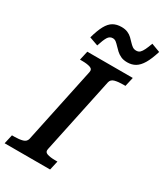

<svg xmlns="http://www.w3.org/2000/svg" viewBox="-252 -1036 975 1130"><g transform="rotate(30 235.5 -471.0)"><path d="M90 -96 199 -612Q204 -634 183.5 -641Q163 -648 129 -648H114L128 -710H437L423 -648H407Q375 -648 351.5 -642Q328 -636 323 -614L214 -98Q209 -76 229.5 -69Q250 -62 284 -62H299L285 0H-24L-10 -62H6Q39 -62 62 -68.5Q85 -75 90 -96ZM362 -773Q336 -773 318 -781.5Q300 -790 287 -802Q274 -814 263.5 -825.5Q253 -837 242.5 -845.5Q232 -854 219 -854Q198 -854 186 -834.5Q174 -815 160 -771L101 -792Q116 -846 133.5 -878Q151 -910 174.5 -923.5Q198 -937 231 -937Q255 -937 272.5 -929.5Q290 -922 302.5 -910Q315 -898 325.5 -886.5Q336 -875 347 -867Q358 -859 373 -859Q389 -859 398.5 -868Q408 -877 417 -895.5Q426 -914 436 -942L495 -920Q478 -865 459 -833Q440 -801 416.5 -787Q393 -773 362 -773Z"/></g></svg>

Font: Roboto Serif 20pt Medium
Style: Italic
Weight: 500
Italic angle: -10°
Version: Version 1.008